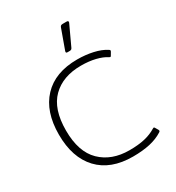

<svg xmlns="http://www.w3.org/2000/svg" viewBox="-220 -1068 1115 1216"><g transform="rotate(-30 337.5 -460.5)"><path d="M353 -773 355 -781 406 -922Q409 -930 413.5 -933Q418 -936 428 -936H455Q467 -936 467 -928Q467 -923 465 -920L398 -776Q395 -770 390.5 -767.5Q386 -765 378 -765H363Q353 -765 353 -773ZM55 -340Q55 -508 143 -601.5Q231 -695 393 -695Q453 -695 507 -683Q561 -671 598 -647Q604 -643 605 -640Q606 -637 603 -631L590 -609Q587 -603 583 -603Q581 -603 576 -606Q546 -626 499 -637.5Q452 -649 394 -649Q261 -649 184 -573Q107 -497 107 -340Q107 -184 185.5 -107.5Q264 -31 394 -31Q459 -31 506 -42Q553 -53 590 -76Q595 -79 597 -79Q601 -79 604 -73L617 -51Q619 -45 619 -44Q619 -39 612 -35Q571 -9 517.5 3Q464 15 393 15Q231 15 143 -78.5Q55 -172 55 -340Z"/></g></svg>

Font: Mitr ExtraLight
Style: Regular
Weight: 275
Designer: Thanarat Vachiruckul
Foundry: Cadson Demak Co.,Ltd.
Version: Version 1.001